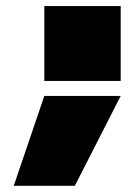

<svg xmlns="http://www.w3.org/2000/svg" viewBox="-20 -508 438 626"><path d="M373.5 -488.3V-244.1H124.5V-488.3ZM373.5 -195.3 224.1 97.7H24.9L124.5 -195.3Z"/></svg>

Font: Wilelessous
Style: Regular
Weight: 400
Designer: Kristopher Martin
Foundry: Kristopher Martin
Version: Version 1.0; ttfautohint (v1.8.4.7-5d5b)